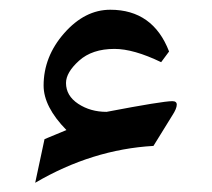

<svg xmlns="http://www.w3.org/2000/svg" viewBox="-20 -390 444 402"><path d="M317.4 -259.8Q259.8 -287.6 219.7 -287.6Q172.9 -287.6 145.5 -262.9Q118.2 -238.3 118.2 -216.3Q118.2 -189.5 143.8 -172.6Q169.4 -155.8 203.1 -155.8Q320.3 -178.2 340.8 -178.2Q350.1 -178.2 350.1 -170.9Q350.1 -162.6 340.8 -148.4L301.3 -84.5Q172.9 -77.1 53.7 -7.3L73.2 -98.6Q74.7 -99.1 80.3 -101.6Q85.9 -104 96.7 -108.4Q107.4 -112.8 119.1 -117.7Q71.3 -166.5 71.3 -210.9Q71.3 -271.5 114.5 -320.6Q157.7 -369.6 210.9 -369.6Q300.3 -369.6 334 -282.2Z"/></svg>

Font: Parastoo FD
Style: FD
Weight: 400
Foundry: Saber Rastikerdar (saber.rastikerdar@gmail.com)
Version: Version 2.0.1